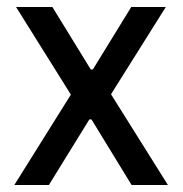

<svg xmlns="http://www.w3.org/2000/svg" viewBox="-20 -530 523 550"><path d="M21 0 183 -259 26 -510H130L240 -331H246L356 -510H455L298 -260L461 0H357L242 -188H236L120 0Z"/></svg>

Font: Saira SemiCondensed Medium
Style: Regular
Weight: 500
Width: 4
Designer: Hector Gatti with collaboration of the Omnibus-Type team
Foundry: Omnibus-Type
Version: Version 1.101